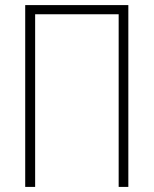

<svg xmlns="http://www.w3.org/2000/svg" viewBox="-20 -734 603 754"><path d="M79 0H118V-678H446V0H484V-714H79Z"/></svg>

Font: Noto Sans Mono SemiCondensed ExtraLight
Style: Regular
Weight: 200
Width: 4
Designer: Monotype Design Team
Foundry: Monotype Imaging Inc.
Version: Version 2.014